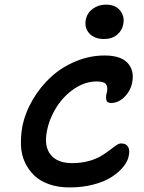

<svg xmlns="http://www.w3.org/2000/svg" viewBox="-20 -882 629 837"><path d="M433.1 -711.9Q392.1 -711.9 369.6 -736.1Q347.2 -760.3 354 -795.9Q359.9 -825.7 384.5 -843.8Q409.2 -861.8 441.9 -861.8Q483.9 -861.8 504.2 -835.4Q524.4 -809.1 517.1 -775.9Q513.2 -750.5 491.2 -731.2Q469.2 -711.9 433.1 -711.9ZM283.2 -64.9Q233.9 -64.9 194.6 -78.6Q155.3 -92.3 129.9 -116.5Q104.5 -140.6 88.9 -173.8Q73.2 -207 71.5 -246.3Q69.8 -285.6 77.1 -329.1Q89.4 -390.6 122.6 -447.3Q155.8 -503.9 202.4 -546.6Q249 -589.4 310.3 -614.7Q371.6 -640.1 436 -640.1Q506.3 -640.1 536.4 -607.4Q566.4 -574.7 556.2 -522Q548.8 -485.4 522.5 -459.2Q496.1 -433.1 463.9 -433.1Q445.8 -433.1 443.1 -448Q440.4 -462.9 446.8 -482.9Q450.2 -504.4 441.7 -515.6Q433.1 -526.9 400.9 -526.9Q351.6 -526.9 304.9 -495.8Q258.3 -464.8 227.1 -416Q195.8 -367.2 185.1 -313Q170.9 -245.1 200.4 -208Q230 -170.9 293.9 -170.9Q332.5 -170.9 365.5 -179.7Q398.4 -188.5 419.4 -201.2Q440.4 -213.9 456.8 -226.6Q473.1 -239.3 485.8 -248Q498.5 -256.8 507.8 -256.8Q530.3 -256.8 538.6 -241.5Q546.9 -226.1 541 -201.2Q536.6 -178.7 518.1 -155.5Q499.5 -132.3 468.8 -111.8Q438 -91.3 389.4 -78.1Q340.8 -64.9 283.2 -64.9Z"/></svg>

Font: Shantell Sans Irregular Bouncy
Style: Italic
Weight: 500
Italic angle: -11.31°
Designer: Stephen Nixon, Anya Danilova, Shantell Martin
Foundry: Arrow Type
Version: Version 1.006;[9816181b4]